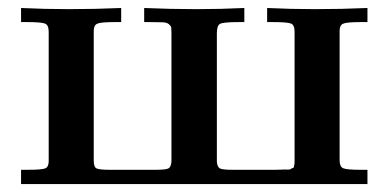

<svg xmlns="http://www.w3.org/2000/svg" viewBox="-20 -465 981 485"><path d="M33.2 0V-36.1H49.8Q86.9 -36.1 95 -40Q103 -43.9 103 -58.1V-384.8Q103 -401.9 93.5 -405.5Q84 -409.2 47.9 -409.2H33.2V-444.8Q93.3 -441.9 153.8 -441.9Q219.7 -441.9 286.1 -444.8V-409.2H269Q233.9 -409.2 225.3 -405Q216.8 -400.9 216.8 -387.2V-59.1Q216.8 -43 223.9 -39.6Q231 -36.1 257.8 -36.1H373Q398.9 -36.1 405.5 -39.6Q412.1 -43 413.1 -57.1V-380.9Q413.1 -392.1 412.6 -395.5Q412.1 -398.9 407 -403.6Q401.9 -408.2 390.9 -408.7Q379.9 -409.2 357.9 -409.2H344.2V-444.8Q410.2 -441.9 476.1 -441.9Q537.1 -441.9 597.2 -444.8V-409.2H583Q543 -409.2 535.4 -404.5Q527.8 -399.9 527.8 -380.9V-57.1Q528.8 -43 535.4 -39.6Q542 -36.1 567.9 -36.1H675.8Q687 -36.1 693.6 -36.6Q700.2 -37.1 706.1 -36.6Q711.9 -36.1 714.4 -38.1Q716.8 -40 719.5 -40.5Q722.2 -41 722.7 -44.9Q723.1 -48.8 723.6 -49.8Q724.1 -50.8 724.1 -57.4Q724.1 -64 724.1 -66.9V-384.8Q724.1 -401.9 715.1 -405.5Q706.1 -409.2 669.9 -409.2H654.8V-444.8Q714.8 -441.9 775.9 -441.9Q841.8 -441.9 908.2 -444.8V-409.2H891.1Q855 -409.2 846.4 -405Q837.9 -400.9 837.9 -387.2V-60.1Q837.9 -43.9 846.9 -40Q856 -36.1 891.1 -36.1H908.2V0Z"/></svg>

Font: CMU Serif
Style: Bold
Weight: 700
Version: Version 0.7.0